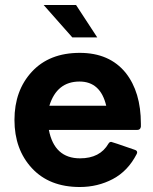

<svg xmlns="http://www.w3.org/2000/svg" viewBox="-20 -740 613 770"><path d="M406 -316Q383 -413 299 -413Q208 -413 178 -316ZM300 10Q178 10 108 -65.5Q38 -141 38 -259Q38 -377 108 -452.5Q178 -528 300 -528Q419 -528 484 -448Q545 -371 545 -244V-232Q543 -219 531 -219H176Q198 -105 301 -105Q381 -105 415 -164Q419 -171 426 -171Q429 -171 521 -139Q530 -136 530 -129Q530 -126 528 -122Q493 -54 432.5 -22Q372 10 300 10ZM370 -590H270L155 -720H285Z"/></svg>

Font: YamahaIndonesia935. App
Style: Bold
Weight: 700
Designer: Dalton Maag Ltd
Foundry: Dalton Maag Ltd
Version: Version 1.002; January 01, 2024; Regular/Italic